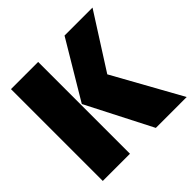

<svg xmlns="http://www.w3.org/2000/svg" viewBox="-175 -862 1029 1029"><g transform="rotate(-45 339.5 -348.0)"><path d="M249 -696V0H43V-696ZM661 -696 464 -387 679 0H445L255 -371L449 -696Z"/></g></svg>

Font: Fira Sans Black
Style: Regular
Weight: 900
Designer: Carrois Corporate & Edenspiekermann AG
Foundry: Carrois Corporate GbR & Edenspiekermann AG
Version: Version 4.203